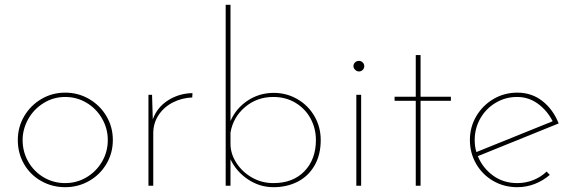

<svg xmlns="http://www.w3.org/2000/svg" viewBox="-20 -772 2386 798"><path d="M251 -387Q305 -387 350.5 -360.5Q396 -334 422.5 -289Q449 -244 449 -190Q449 -136 422.5 -91Q396 -46 350.5 -20Q305 6 251 6Q197 6 151.5 -19.5Q106 -45 80 -90Q54 -135 54 -190Q54 -244 80.5 -289Q107 -334 152 -360.5Q197 -387 251 -387ZM251 -11Q299 -11 339.5 -35Q380 -59 404 -100Q428 -141 428 -190Q428 -238 404 -279.5Q380 -321 339.5 -345Q299 -369 251 -369Q202 -369 161 -343.5Q120 -318 97 -276.5Q74 -235 74 -190Q74 -141 97.5 -100Q121 -59 161.5 -35Q202 -11 251 -11Z M780 -385 779 -367Q735 -365 698 -346Q661 -327 639 -293.5Q617 -260 617 -218V0H597V-378H612L615 -276Q633 -326 678.5 -355Q724 -384 780 -385Z M1313 -190Q1313 -128 1287 -83.5Q1261 -39 1216.5 -16.5Q1172 6 1117 6Q1059 6 1010.5 -26.5Q962 -59 938 -110V0H918V-752H938V-269Q961 -322 1009.5 -354Q1058 -386 1118 -386Q1171 -386 1216 -360Q1261 -334 1287 -289Q1313 -244 1313 -190ZM1293 -190Q1293 -238 1271 -279Q1249 -320 1208.5 -344.5Q1168 -369 1116 -369Q1048 -369 998.5 -327Q949 -285 938 -221V-174Q938 -133 962.5 -95Q987 -57 1027.5 -34Q1068 -11 1116 -11Q1198 -11 1245.5 -60.5Q1293 -110 1293 -190Z M1481 -378V0H1461V-378ZM1472 -519Q1481 -519 1487.5 -512.5Q1494 -506 1494 -497Q1494 -488 1487.5 -481.5Q1481 -475 1472 -475Q1463 -475 1456 -482Q1449 -489 1449 -497Q1449 -506 1455.5 -512.5Q1462 -519 1472 -519Z M1728 -543V-370H1854V-353H1728V0H1708V-353H1620V-370H1708V-543Z M2252 -59 2265 -45Q2237 -21 2202.5 -7.5Q2168 6 2130 6Q2075 6 2030 -20Q1985 -46 1959 -91Q1933 -136 1933 -190Q1933 -244 1959.5 -289Q1986 -334 2031 -360.5Q2076 -387 2130 -387Q2190 -387 2234.5 -352Q2279 -317 2302 -259L1966 -123Q1986 -74 2029 -42.5Q2072 -11 2130 -11Q2165 -11 2196.5 -23.5Q2228 -36 2252 -59ZM1953 -190Q1953 -162 1960 -140L2277 -268Q2254 -313 2215.5 -341Q2177 -369 2129 -369Q2081 -369 2040.5 -345Q2000 -321 1976.5 -280Q1953 -239 1953 -190Z"/></svg>

Font: Josefin Sans Thin
Style: Regular
Weight: 250
Designer: Santiago Orozco
Foundry: Typemade
Version: Version 2.000